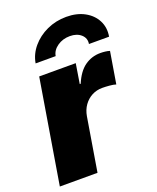

<svg xmlns="http://www.w3.org/2000/svg" viewBox="-143 -855 769 940"><g transform="rotate(-20 242.0 -385.0)"><path d="M3.9 0 93.3 -541H283.7L267.1 -438H272Q295.9 -495.1 332 -520.8Q368.2 -546.4 413.1 -546.4Q426.3 -546.4 438.5 -544.9Q450.7 -543.5 461.9 -540L434.6 -375Q421.4 -379.4 400.4 -381.1Q379.4 -382.8 363.8 -382.8Q334.5 -382.8 309.8 -369.9Q285.2 -356.9 268.3 -333.3Q251.5 -309.6 246.1 -277.8L200.2 0ZM316.9 -770Q371.6 -770 411.4 -748.3Q451.2 -726.6 470.2 -689.7Q489.3 -652.8 481.4 -606.9H376.5Q381.3 -636.2 359.6 -655.8Q337.9 -675.3 301.3 -675.3Q264.2 -675.3 236.1 -655.8Q208 -636.2 203.1 -606.9H98.6Q106.4 -652.8 137.5 -689.7Q168.5 -726.6 215.3 -748.3Q262.2 -770 316.9 -770Z"/></g></svg>

Font: Inter 17pt Black
Style: Italic
Weight: 900
Italic angle: -9.3988°
Version: Version 4.001;git-66647c0bb